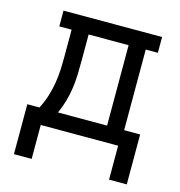

<svg xmlns="http://www.w3.org/2000/svg" viewBox="-102 -611 804 858"><g transform="rotate(15 300.0 -181.5)"><path d="M39 157V-74H95Q110 -102 120 -133Q130 -164 135.5 -196Q141 -228 142.5 -260.5Q144 -293 144 -325V-447H87V-520H543V-447H487V-74H561V157H479V0H121V157ZM181 -74H408V-446H223V-325Q223 -293 222 -261Q221 -229 216.5 -197Q212 -165 203 -134Q194 -103 181 -74Z"/></g></svg>

Font: Iosevka HT Extended
Style: Regular
Weight: 400
Width: 7
Monospace: yes
Designer: Belleve Invis
Foundry: Belleve Invis
Version: Version 32.3.0; ttfautohint (v1.8.4)